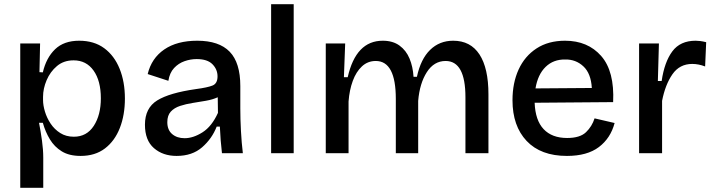

<svg xmlns="http://www.w3.org/2000/svg" viewBox="-20 -726 3385 910"><path d="M76 164V-520H170L167 -384L183 -383Q199 -452 241 -492.5Q283 -533 355 -533Q426 -533 474 -497.5Q522 -462 547 -400Q572 -338 572 -259Q572 -181 548 -119.5Q524 -58 477.5 -22.5Q431 13 362 13Q308 13 273 -8.5Q238 -30 216.5 -65.5Q195 -101 183 -144H165Q173 -103 179 -59.5Q185 -16 185 21V164ZM330 -78Q391 -78 424.5 -129.5Q458 -181 458 -260Q458 -343 423.5 -391.5Q389 -440 329 -440Q282 -440 250 -413Q218 -386 201 -346Q184 -306 184 -267V-252Q184 -227 193 -197Q202 -167 220 -140Q238 -113 265.5 -95.5Q293 -78 330 -78Z M817 13Q752 13 709.5 -24Q667 -61 667 -135Q667 -214 725 -250Q783 -286 910 -304Q963 -311 987 -320.5Q1011 -330 1011 -364Q1011 -397 987 -421.5Q963 -446 912 -446Q883 -446 854.5 -436Q826 -426 805 -403.5Q784 -381 778 -343L680 -375Q698 -450 758.5 -491.5Q819 -533 915 -533Q1018 -533 1068.5 -481Q1119 -429 1119 -318V-212Q1119 -162 1122 -105.5Q1125 -49 1131 0H1032Q1025 -58 1022 -126H1007Q985 -69 938 -28Q891 13 817 13ZM855 -71Q896 -71 940 -99Q984 -127 1013 -191L1012 -265Q988 -254 956.5 -248.5Q925 -243 893 -238Q861 -233 833.5 -224Q806 -215 789.5 -197Q773 -179 773 -147Q773 -110 796 -90.5Q819 -71 855 -71Z M1265 0V-706H1372V0Z M1524 0V-520H1616L1610 -360H1628Q1667 -533 1794 -533Q1842 -533 1873.5 -510Q1905 -487 1921 -448.5Q1937 -410 1940 -362H1956Q1974 -446 2018.5 -489.5Q2063 -533 2128 -533Q2210 -533 2252.5 -468Q2295 -403 2295 -279V0H2186V-265Q2186 -437 2092 -437Q2037 -437 2003 -384Q1969 -331 1962 -248V0H1856V-257Q1856 -437 1761 -437Q1723 -437 1695.5 -411.5Q1668 -386 1652 -342.5Q1636 -299 1632 -245V0Z M2667 13Q2543 13 2476 -58Q2409 -129 2409 -251Q2409 -333 2438 -396.5Q2467 -460 2523 -496.5Q2579 -533 2658 -533Q2766 -533 2829.5 -460.5Q2893 -388 2886 -242L2514 -239Q2517 -156 2556.5 -114Q2596 -72 2668 -72Q2729 -72 2757.5 -99.5Q2786 -127 2798 -165L2893 -143Q2874 -71 2818.5 -29Q2763 13 2667 13ZM2659 -444Q2603 -445 2566 -409Q2529 -373 2518 -307L2785 -309Q2781 -378 2745 -411.5Q2709 -445 2659 -444Z M3009 0V-520H3103L3098 -342H3116Q3129 -432 3166.5 -482.5Q3204 -533 3277 -533Q3287 -533 3299 -531.5Q3311 -530 3327 -526L3322 -411Q3291 -423 3261 -423Q3201 -423 3167 -374Q3133 -325 3118 -248V0Z"/></svg>

Font: Bricolage Grotesque 12pt Medium
Style: Regular
Weight: 500
Designer: Mathieu Triay
Foundry: Atelier Triay
Version: Version 1.001; ttfautohint (v1.8.4.7-5d5b);gftools[0.9.33.de